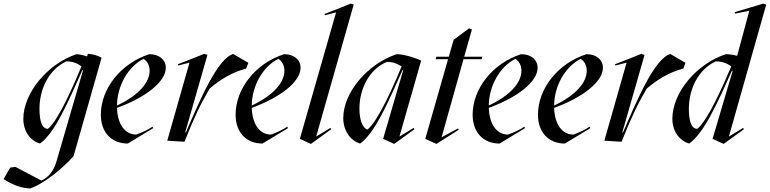

<svg xmlns="http://www.w3.org/2000/svg" viewBox="-122 -786 4290 1070"><path d="M48 264C122 237 220 160 288 84L444 -464C426 -476 394 -485 368 -486L363 -472C344 -478 322 -483 305 -484C145 -432 8 -268 8 -124C8 -56 45 -2 101 14C185 -46 258 -219 337 -395H341L192 116C177 166 148 204 108 220L-36 144L-65 148L-102 212C-51 245 0 264 48 264ZM145 -68C113 -68 98 -108 98 -180C98 -292 152 -400 248 -444C284 -444 312 -432 332 -416C292 -320 205 -116 145 -68Z M590 14 732 -72 728 -80C707 -65 669 -47 637 -36C574 -36 533 -94 530 -185C688 -242 802 -330 802 -408C802 -453 766 -484 710 -484C552 -433 440 -293 440 -146C440 -50 498 14 590 14ZM530 -198C531 -308 592 -415 678 -458C700 -445 712 -419 712 -392C712 -326 650 -254 530 -198Z M906 4C962 -136 994 -203 1046 -292C1106 -344 1174 -384 1250 -404L1262 -436L1178 -485C1090 -461 990 -224 914 -48H910L1034 -480L1016 -486L959 -463L869 -428L872 -421L934 -437L810 -2Z M1341 14 1483 -72 1479 -80C1458 -65 1420 -47 1388 -36C1325 -36 1284 -94 1281 -185C1439 -242 1553 -330 1553 -408C1553 -453 1517 -484 1461 -484C1303 -433 1191 -293 1191 -146C1191 -50 1249 14 1341 14ZM1281 -198C1282 -308 1343 -415 1429 -458C1451 -445 1463 -419 1463 -392C1463 -326 1401 -254 1281 -198Z M1611 16 1724 -66 1719 -73 1640 -25 1849 -760 1833 -766 1776 -743 1686 -708 1689 -701 1751 -717 1549 -12Z M2075 16 2188 -66 2183 -73 2104 -25 2225 -448C2191 -465 2127 -484 2089 -484C1929 -432 1791 -272 1791 -128C1791 -60 1829 -2 1885 14C1969 -46 2042 -219 2121 -395H2125L2013 -12ZM1926 -64C1898 -72 1881 -119 1881 -180C1881 -290 1935 -400 2034 -441C2070 -441 2089 -432 2116 -416C2076 -317 1986 -112 1926 -64Z M2310 16 2435 -63 2430 -70 2339 -21 2461 -456H2562L2566 -470H2465L2508 -622L2492 -628L2406 -564L2379 -470H2310L2306 -456H2375L2248 -12Z M2662 14 2804 -72 2800 -80C2779 -65 2741 -47 2709 -36C2646 -36 2605 -94 2602 -185C2760 -242 2874 -330 2874 -408C2874 -453 2838 -484 2782 -484C2624 -433 2512 -293 2512 -146C2512 -50 2570 14 2662 14ZM2602 -198C2603 -308 2664 -415 2750 -458C2772 -445 2784 -419 2784 -392C2784 -326 2722 -254 2602 -198Z M3026 14 3168 -72 3164 -80C3143 -65 3105 -47 3073 -36C3010 -36 2969 -94 2966 -185C3124 -242 3238 -330 3238 -408C3238 -453 3202 -484 3146 -484C2988 -433 2876 -293 2876 -146C2876 -50 2934 14 3026 14ZM2966 -198C2967 -308 3028 -415 3114 -458C3136 -445 3148 -419 3148 -392C3148 -326 3086 -254 2966 -198Z M3342 4C3398 -136 3430 -203 3482 -292C3542 -344 3610 -384 3686 -404L3698 -436L3614 -485C3526 -461 3426 -224 3350 -48H3346L3470 -480L3452 -486L3395 -463L3305 -428L3308 -421L3370 -437L3246 -2Z M3911 16 4024 -66 4019 -73 3940 -25 4148 -760 4132 -766 3972 -718 3974 -710 4054 -726 3986 -475C3965 -481 3941 -484 3923 -484C3763 -432 3625 -272 3625 -124C3625 -56 3663 -2 3719 14C3803 -46 3878 -216 3957 -392L3961 -391L3849 -12ZM3764 -68C3732 -68 3717 -108 3717 -180C3717 -292 3771 -400 3867 -444C3903 -444 3933 -432 3953 -416C3913 -320 3824 -116 3764 -68Z"/></svg>

Font: Mazius Display Extra italic
Style: Regular
Weight: 400
Italic angle: -17°
Designer: Alberto Casagrande & Collletttivo
Foundry: Collletttivo
Version: Version 2.000;Glyphs 3.2 (3217)